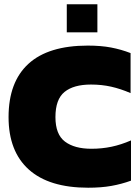

<svg xmlns="http://www.w3.org/2000/svg" viewBox="-20 -867 652 897"><path d="M292 -716V-847H435V-716ZM392 10Q209 10 114.5 -75Q20 -160 20 -320Q20 -484 113 -569Q206 -654 390 -654Q452 -654 499 -645Q546 -636 590 -619V-432Q544 -452 499.5 -462Q455 -472 405 -472Q324 -472 281.5 -437.5Q239 -403 239 -320Q239 -239 283.5 -205.5Q328 -172 407 -172Q456 -172 501 -181.5Q546 -191 592 -211V-23Q548 -7 500.5 1.5Q453 10 392 10Z"/></svg>

Font: Kanit ExtraBold
Style: Regular
Weight: 800
Designer: Katatrad Team
Foundry: CadsonDemak
Version: Version 2.000; ttfautohint (v1.8.3)